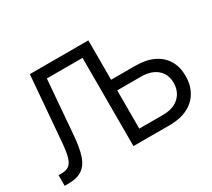

<svg xmlns="http://www.w3.org/2000/svg" viewBox="-137 -976 1352 1224"><g transform="rotate(-30 539.0 -364.0)"><path d="M799.3 -437.5Q874.5 -437.5 929.4 -411.4Q984.4 -385.3 1013.4 -336.7Q1042.5 -288.1 1042.5 -222.7Q1042.5 -154.8 1013.4 -104.5Q984.4 -54.2 929.4 -27.1Q874.5 0 799.3 0H530.8V-727.5H618.7V-78.1H795.4Q843.8 -78.1 879.6 -95.7Q915.5 -113.3 935.1 -146Q954.6 -178.7 954.6 -222.7Q954.6 -264.2 935.1 -295.2Q915.5 -326.2 879.6 -342.8Q843.8 -359.4 795.4 -359.4H596.2V-437.5ZM24.4 -78.1H43.9Q80.1 -78.1 100.3 -92Q120.6 -106 131.8 -142.8Q143.1 -179.7 148.9 -252L188 -727.5H545.9V-649.4H268.1L235.4 -247.6Q228 -158.7 210.2 -105.7Q192.4 -52.7 154.8 -26.4Q117.2 0 51.8 0H24.4Z"/></g></svg>

Font: Intratopia Thin
Style: Regular
Weight: 100
Designer: Rasmus Andersson
Foundry: rsms
Version: Version 3.000;Glyphs 3.2.3 (3260)